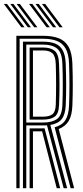

<svg xmlns="http://www.w3.org/2000/svg" viewBox="-36 -988 434 1008"><path d="M49.8 0V-800H191.2Q239.2 -800 272.6 -787.1Q306 -774.2 324 -742.5Q342 -710.8 344 -654.2Q346.2 -591.2 346.1 -538.9Q346 -486.5 344 -434Q342 -382.8 325.1 -353.9Q308.2 -325 272.2 -310.5L353.2 0H334.8L250.8 -319.8Q289.2 -329.8 306.9 -356.8Q324.5 -383.8 326.5 -434.5Q328.5 -486 328.6 -539.5Q328.8 -593 326.5 -653.8Q324.8 -704.5 308.6 -733Q292.5 -761.5 263 -773Q233.5 -784.5 191.2 -784.5H67V0ZM119.5 0V-314H172.5Q179.5 -314 185.9 -314.1Q192.2 -314.2 198 -314.2L280 0H261.8L185 -298.8Q182.2 -298.5 179.2 -298.5Q176.2 -298.5 173.2 -298.5H137V0ZM84.5 0V-769.2H191.2Q228.2 -769.2 253.8 -759.1Q279.2 -749 293.2 -723.8Q307.2 -698.5 309 -653Q311.2 -594.5 311.4 -540.4Q311.5 -486.2 309 -435.2Q307 -387 288.2 -362.9Q269.5 -338.8 228.2 -332L316.5 0H298.2L210.8 -330.2Q206 -329.8 200.9 -329.6Q195.8 -329.5 190.8 -329.5H102V0ZM102 -344.8H190.8Q238.2 -344.8 263.8 -363.5Q289.2 -382.2 291.5 -435.8Q293.5 -487 293.6 -540.1Q293.8 -593.2 291.5 -652.5Q289.5 -712.8 263.8 -733.2Q238 -753.8 191.2 -753.8H102ZM119.5 -360.2V-738.5H191.2Q229.5 -738.5 250.9 -721.2Q272.2 -704 274 -652Q276.2 -595.8 276.4 -542.1Q276.5 -488.5 274 -436.5Q272.2 -390.5 251 -375.4Q229.8 -360.2 190.8 -360.2ZM137 -375.5H190.8Q222.2 -375.5 238.8 -387.8Q255.2 -400 256.8 -437Q258.5 -492.8 258.5 -544.9Q258.5 -597 256.8 -651.2Q255.2 -694 238.9 -708.5Q222.5 -723 191.2 -723H137ZM143.5 -845 51.2 -967.5H68.2L160.2 -845ZM76 -845 -16 -967.5H0.8L92.8 -845ZM109.8 -845 17.8 -967.5H34.5L126.5 -845ZM276 -845 184 -967.5H201L293 -845ZM208.5 -845 116.5 -967.5H133.5L225.5 -845ZM242.2 -845 150.2 -967.5H167.2L259.2 -845Z"/></svg>

Font: Big Shoulders Inline Display Thin SemiBold
Style: Regular
Weight: 600
Version: Version 2.002